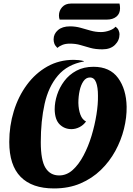

<svg xmlns="http://www.w3.org/2000/svg" viewBox="-20 -1036 746 1078"><path d="M283 22Q160 22 96 -43Q32 -108 32 -239Q32 -329 57.5 -412Q83 -495 131 -560Q179 -625 245.5 -662.5Q312 -700 394 -700Q408 -700 422 -698.5Q436 -697 451 -693V-691Q358 -674 305 -611.5Q252 -549 230.5 -453Q209 -357 209 -238Q209 -136 235.5 -93.5Q262 -51 312 -51Q354 -51 388 -81.5Q422 -112 449 -163Q476 -214 494 -273.5Q512 -333 521.5 -392.5Q531 -452 530 -499Q530 -546 519.5 -573.5Q509 -601 485 -601Q463 -601 448.5 -580Q434 -559 427 -526.5Q420 -494 420 -458Q421 -420 431.5 -392Q442 -364 463 -354Q448 -333 426 -322Q404 -311 381 -311Q342 -311 315 -337.5Q288 -364 287 -422Q287 -462 300.5 -503.5Q314 -545 341 -581Q368 -617 409 -639Q450 -661 505 -661Q597 -661 643 -598Q689 -535 691 -437Q692 -377 676 -312.5Q660 -248 627.5 -188.5Q595 -129 546 -81.5Q497 -34 431.5 -6Q366 22 283 22ZM315 -926Q311 -936 311 -949Q311 -976 329 -996Q347 -1016 378 -1016H651Q654 -1003 654 -990Q654 -959 633.5 -942.5Q613 -926 580 -926ZM555 -759Q516 -759 487.5 -767Q459 -775 432 -783Q405 -791 372 -791Q348 -791 330.5 -784Q313 -777 302 -767Q289 -780 285 -791.5Q281 -803 281 -815Q281 -846 305.5 -867Q330 -888 373 -888Q404 -888 432.5 -880Q461 -872 489 -864Q517 -856 547 -856Q571 -856 595.5 -865Q620 -874 628 -886Q641 -878 646 -865.5Q651 -853 651 -844Q651 -809 625.5 -784Q600 -759 555 -759Z"/></svg>

Font: Sansita Swashed
Style: Bold
Weight: 700
Designer: Pablo Cosgaya
Foundry: Omnibus-Type
Version: Version 1.003; ttfautohint (v1.8.3)